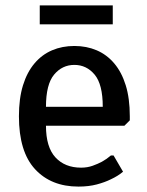

<svg xmlns="http://www.w3.org/2000/svg" viewBox="-20 -680 545 710"><path d="M50 0ZM255 -510Q300 -510 337.5 -494Q375 -478 402.5 -445.5Q430 -413 445 -364.5Q460 -316 460 -250V-235L440 -215H150Q150 -136 185 -98Q220 -60 280 -60Q303 -60 322.5 -67Q342 -74 357 -82Q375 -92 390 -105H400L435 -45Q416 -29 390 -17Q368 -6 338 2Q308 10 270 10Q169 10 109.5 -54.5Q50 -119 50 -250Q50 -316 65 -364.5Q80 -413 107.5 -445.5Q135 -478 172.5 -494Q210 -510 255 -510ZM255 -440Q210 -440 180 -404Q150 -368 150 -285H360Q360 -368 330 -404Q300 -440 255 -440ZM397 -660V-590H127V-660Z"/></svg>

Font: Scada
Style: Regular
Weight: 400
Designer: Jovanny Lemonad
Foundry: Jovanny Lemonad
Version: Version 3.005; ttfautohint (v0.91) -l 8 -r 50 -G 200 -x 0 -w